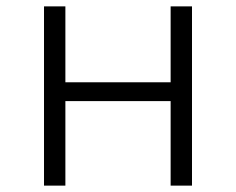

<svg xmlns="http://www.w3.org/2000/svg" viewBox="-20 -582 740 602"><path d="M118 -562V0H185V-265H515V0H582V-562H515V-324H185V-562Z"/></svg>

Font: Kawkab Mono Light
Style: Regular
Weight: 300
Monospace: yes
Designer: Abdullah Arif
Foundry: Abdullah Arif
Version: Version 1.000;PS 000.500;hotconv 1.0.88;makeotf.lib2.5.64775